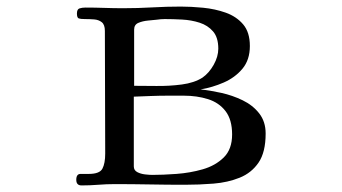

<svg xmlns="http://www.w3.org/2000/svg" viewBox="-20 -562 1040 584"><path d="M686 -153Q686 -198 666 -224Q646 -250 612.5 -260.5Q579 -271 539 -271H491Q465 -271 439 -270Q413 -269 387 -268V-56Q387 -44 397.5 -38.5Q408 -33 421.5 -31.5Q435 -30 443 -30Q475 -30 516.5 -33Q558 -36 596.5 -47Q635 -58 660.5 -83Q686 -108 686 -153ZM644 -414Q644 -448 628 -466.5Q612 -485 587 -493Q562 -501 534 -502.5Q506 -504 481 -504Q475 -504 469 -503.5Q463 -503 456 -502Q447 -501 430.5 -499.5Q414 -498 401 -492.5Q388 -487 388 -472V-301Q416 -301 455.5 -300.5Q495 -300 533 -305Q571 -310 596 -326Q616 -340 630 -365Q644 -390 644 -414ZM788 -156Q788 -99 766.5 -67.5Q745 -36 709 -21.5Q673 -7 629.5 -3.5Q586 0 542 0Q489 0 435.5 -1Q382 -2 329 -2Q304 -2 279 0Q254 2 228 2Q212 2 212 -15Q212 -33 225 -33Q238 -33 250 -33Q283 -33 291.5 -49Q300 -65 300 -95Q300 -188 299.5 -281Q299 -374 299 -468Q299 -487 289.5 -494.5Q280 -502 266 -503Q252 -504 238 -504Q225 -504 219.5 -506Q214 -508 214 -521Q214 -534 222 -536.5Q230 -539 240 -539Q269 -539 297.5 -538Q326 -537 355 -537Q399 -537 443 -539.5Q487 -542 530 -542Q561 -542 597.5 -538.5Q634 -535 666.5 -523.5Q699 -512 719.5 -488Q740 -464 740 -422Q740 -380 717.5 -353Q695 -326 660.5 -311Q626 -296 590 -290Q619 -287 653 -279.5Q687 -272 718 -257Q749 -242 768.5 -217Q788 -192 788 -156Z"/></svg>

Font: Kaisei Opti
Style: Regular
Weight: 400
Designer: Font-Kai, 金井和夫
Foundry: KAZUO KANAI
Version: Version 5.003